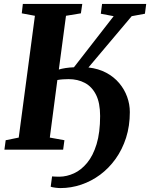

<svg xmlns="http://www.w3.org/2000/svg" viewBox="-20 -763 766 979"><path d="M288 196Q277.5 196 261.8 194Q246 192 238.5 189L245.5 136.5Q251.5 137 262 137.5Q272.5 138 283.5 138Q320.5 137.5 357.2 120.8Q394 104 424.2 67.5Q454.5 31 472.5 -28Q490.5 -87 490.5 -171.5Q490.5 -238 469.8 -279.5Q449 -321 412.8 -340.2Q376.5 -359.5 330 -359.5Q316.5 -359.5 301.2 -358.5Q286 -357.5 272.5 -355L234 -61.5L308.5 -48L302 0H2.5L9 -48L75.5 -61.5L158 -682.5L91 -695L96.5 -743H399.5L392.5 -695L316.5 -682.5L280 -408.5Q295 -413 314.2 -416Q333.5 -419 357 -420L559.5 -680.5L494 -693L500.5 -743H725.5L719 -693L651.5 -680.5L431 -419Q482.5 -413 521.8 -392Q561 -371 587.8 -339.2Q614.5 -307.5 628.2 -269.5Q642 -231.5 642 -191.5Q642 -120.5 622.8 -60.5Q603.5 -0.5 569.5 47Q535.5 94.5 490.8 127.8Q446 161 394.2 178.5Q342.5 196 288 196Z"/></svg>

Font: Merriweather 24pt ExtraBold
Style: Italic
Weight: 800
Italic angle: -7.8°
Version: Version 2.101